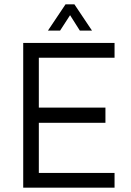

<svg xmlns="http://www.w3.org/2000/svg" viewBox="-20 -865 606 885"><path d="M323 -845H282L201 -724H257L303 -795L348 -724H404L323 -845ZM159 -599H508V-667H87V0H508V-68H159V-299H466V-369H159V-599Z"/></svg>

Font: Maven Pro
Style: Regular
Weight: 400
Designer: Joe Prince
Foundry: Joe Prince
Version: Version 1.003